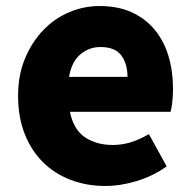

<svg xmlns="http://www.w3.org/2000/svg" viewBox="-20 -603 636 637"><path d="M329 14Q268 14 215 -6Q162 -26 123 -64.5Q84 -103 62 -158.5Q40 -214 40 -285Q40 -354 63 -409Q86 -464 123.5 -503Q161 -542 209.5 -562.5Q258 -583 310 -583Q372 -583 417.5 -562Q463 -541 493.5 -504Q524 -467 539 -417Q554 -367 554 -308Q554 -285 551.5 -263.5Q549 -242 546 -232H212Q224 -173 262 -147.5Q300 -122 354 -122Q385 -122 414 -131Q443 -140 474 -158L533 -51Q488 -19 434 -2.5Q380 14 329 14ZM403 -348Q403 -391 382.5 -419Q362 -447 313 -447Q276 -447 247 -423Q218 -399 209 -348Z"/></svg>

Font: Kinto Sans Black
Style: Regular
Weight: 900
Designer: Authors: Ryoko NISHIZUKA  (kana & ideographs); Paul D. Hunt (Latin, Greek & Cyrillic); Wenlong ZHANG  (bopomofo); Sandol
Foundry: Adobe Systems Incorporated, ookami Inc.
Version: Version 0.001